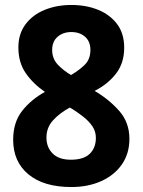

<svg xmlns="http://www.w3.org/2000/svg" viewBox="-20 -743 575 773"><path d="M267 10Q156 10 94.5 -41Q33 -92 33 -180Q33 -251 69.5 -297Q106 -343 161 -373Q114 -405 84 -448Q54 -491 54 -552Q54 -607 83 -645.5Q112 -684 160.5 -703.5Q209 -723 267 -723Q327 -723 375 -703.5Q423 -684 451.5 -646Q480 -608 480 -551Q480 -489 447 -446.5Q414 -404 361 -377Q419 -343 460 -296.5Q501 -250 501 -184Q501 -125 471 -81.5Q441 -38 388 -14Q335 10 267 10ZM266 -441Q297 -459 320.5 -481.5Q344 -504 344 -542Q344 -576 322.5 -595Q301 -614 267 -614Q234 -614 212 -595Q190 -576 190 -542Q190 -507 212.5 -483Q235 -459 266 -441ZM265 -100Q317 -100 341.5 -124Q366 -148 366 -188Q366 -214 352 -234.5Q338 -255 316.5 -272Q295 -289 273 -303L261 -310Q219 -287 193 -258Q167 -229 167 -189Q167 -150 192 -125Q217 -100 265 -100Z"/></svg>

Font: Noto Sans Tamil SemiCondensed
Style: Bold
Weight: 700
Width: 4
Designer: Jelle Bosma - Monotype Design Team
Foundry: Monotype Imaging Inc.
Version: Version 2.004; ttfautohint (v1.8.4.7-5d5b)